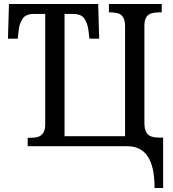

<svg xmlns="http://www.w3.org/2000/svg" viewBox="-20 -734 868 964"><path d="M756 210Q756 154 747 114.5Q738 75 720.5 49.5Q703 24 677 12Q651 0 617 0H119V-42H133Q153 -42 169.5 -46.5Q186 -51 196.5 -66Q207 -81 207 -110V-664H150Q109 -664 93 -639.5Q77 -615 74 -582L69 -540H20L25 -714H473L478 -540H429L424 -582Q420 -615 404.5 -639.5Q389 -664 347 -664H304V-50H608V-600Q608 -632 598.5 -647Q589 -662 572.5 -667Q556 -672 534 -672H527V-714H792V-672H780Q759 -672 742 -667.5Q725 -663 715 -648.5Q705 -634 705 -604V-118Q705 -87 714 -70.5Q723 -54 740.5 -48.5Q758 -43 780 -43H799V210Z"/></svg>

Font: Noto Serif SemiCondensed
Style: Regular
Weight: 400
Width: 4
Designer: Monotype Design Team
Foundry: Monotype Imaging Inc.
Version: Version 2.013